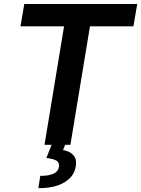

<svg xmlns="http://www.w3.org/2000/svg" viewBox="-20 -748 729 992"><path d="M85.9 -611.8 105.5 -727.5H689L669.4 -611.8H444.8L343.8 0H210L311 -611.8ZM247.6 -2.9H317.4L305.7 27.3Q338.9 32.2 358.6 53.2Q378.4 74.2 371.1 112.8Q363.3 163.6 312.7 194.1Q262.2 224.6 178.2 224.1L188 160.6Q228.5 161.1 254.2 150.4Q279.8 139.6 284.2 116.2Q288.6 93.3 272.9 82.8Q257.3 72.3 219.7 68.4Z"/></svg>

Font: Inter Display Semi Bold
Style: Italic
Weight: 600
Italic angle: -9.39999°
Designer: Rasmus Andersson
Foundry: rsms
Version: Version 4.000;git-4fc901f